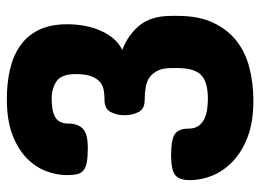

<svg xmlns="http://www.w3.org/2000/svg" viewBox="-122 -650 777 574"><g transform="rotate(-90 267.0 -362.5)"><path d="M259 -130Q310 -130 330.5 -150.5Q351 -171 351 -220V-239Q351 -264 343.5 -279.5Q336 -295 323.5 -304Q311 -313 293.5 -316Q276 -319 255 -319Q229 -319 219.5 -337.5Q210 -356 210 -379Q210 -402 219.5 -420.5Q229 -439 255 -439Q269 -439 283 -441Q297 -443 308 -451.5Q319 -460 326 -477.5Q333 -495 333 -525Q333 -568 311.5 -582.5Q290 -597 259 -597Q222 -597 203.5 -586Q185 -575 185 -546Q185 -520 170.5 -504.5Q156 -489 112 -489Q85 -489 69 -492Q53 -495 44.5 -502.5Q36 -510 33.5 -522Q31 -534 31 -552Q31 -581 42.5 -612.5Q54 -644 80.5 -670.5Q107 -697 150.5 -714Q194 -731 259 -731Q307 -731 347.5 -721.5Q388 -712 418 -691Q448 -670 465 -635.5Q482 -601 482 -550Q482 -523 477 -497Q472 -471 462 -449Q452 -427 438 -411Q424 -395 405 -386Q450 -369 478.5 -334.5Q507 -300 507 -239V-220Q507 -158 487 -115Q467 -72 433 -45Q399 -18 352.5 -6Q306 6 254 6Q189 6 144 -11.5Q99 -29 70.5 -57Q42 -85 29 -118Q16 -151 16 -183Q16 -217 32 -228.5Q48 -240 90 -240Q138 -240 154 -228.5Q170 -217 170 -188Q170 -170 177.5 -159Q185 -148 197.5 -141.5Q210 -135 226 -132.5Q242 -130 259 -130Z"/></g></svg>

Font: AkaAcidDosis
Style: ExtraBold
Weight: 800
Designer: Edgar Tolentino, Pablo Impallari, Igino Marini, Aka-Acid
Foundry: Edgar Tolentino, Pablo Impallari, Igino Marini, Aka-Acid
Version: Version 1.007